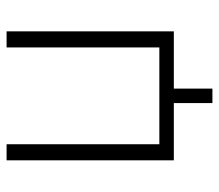

<svg xmlns="http://www.w3.org/2000/svg" viewBox="-62 -498 680 597"><g transform="rotate(-90 278.5 -200.0)"><path d="M256 120V0H78V-520H128V-45H429V-520H479V0H301V120Z"/></g></svg>

Font: Raleway-v4020 Light
Style: Regular
Weight: 300
Designer: Matt McInerney, Pablo Impallari, Rodrigo Fuenzalida
Foundry: Matt McInerney, Pablo Impallari, Rodrigo Fuenzalida
Version: Version 4.020;PS 004.020;hotconv 1.0.88;makeotf.lib2.5.64775